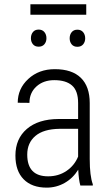

<svg xmlns="http://www.w3.org/2000/svg" viewBox="-20 -858 511 888"><path d="M351.6 0Q344.2 -25.4 341.8 -73.2Q317.4 -33.7 279.1 -12Q240.7 9.8 195.8 9.8Q127.4 9.8 89.4 -28.8Q51.3 -67.4 51.3 -138.7Q51.3 -216.3 104.2 -261.7Q157.2 -307.1 250.5 -307.6H341.3V-381.3Q341.3 -438 313.2 -462.6Q285.2 -487.3 231 -487.3Q180.7 -487.3 148.4 -458Q116.2 -428.7 116.2 -382.3L62 -382.8Q62 -447.8 110.8 -492.9Q159.7 -538.1 233.4 -538.1Q313 -538.1 354 -498Q395 -458 395 -381.3V-122.1Q395 -44.4 409.2 -5.9V0ZM202.6 -42.5Q250.5 -42.5 287.4 -67.4Q324.2 -92.3 341.3 -133.8V-262.2H255.4Q181.2 -261.2 143.6 -229.2Q106 -197.3 106 -143.1Q106 -42.5 202.6 -42.5ZM123 -681.2Q123 -698.2 132.3 -709.7Q141.6 -721.2 158.7 -721.2Q175.8 -721.2 185.3 -709.7Q194.8 -698.2 194.8 -681.2Q194.8 -664.6 185.3 -653.3Q175.8 -642.1 158.7 -642.1Q141.6 -642.1 132.3 -653.3Q123 -664.6 123 -681.2ZM302.2 -680.7Q302.2 -697.8 311.5 -709.2Q320.8 -720.7 337.9 -720.7Q355 -720.7 364.5 -709.2Q374 -697.8 374 -680.7Q374 -664.1 364.5 -652.8Q355 -641.6 337.9 -641.6Q320.8 -641.6 311.5 -652.8Q302.2 -664.1 302.2 -680.7ZM378.9 -790H120.6V-838.4H378.9Z"/></svg>

Font: Roboto Condensed Light
Style: Regular
Weight: 300
Designer: Google
Version: Version 2.134; 2016